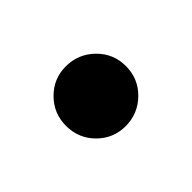

<svg xmlns="http://www.w3.org/2000/svg" viewBox="-45 -530 390 390"><g transform="rotate(45 150.0 -335.0)"><path d="M64 -334Q64 -370 89 -395.5Q114 -421 150 -421Q186 -421 211 -395.5Q236 -370 236 -334Q236 -299 211 -274Q186 -249 150 -249Q114 -249 89 -274Q64 -299 64 -334Z"/></g></svg>

Font: DeepMind Serif Display
Style: Regular
Weight: 800
Designer: Frank Grießhammer / Modifications: Colophon Foundry
Foundry: Colophon Foundry
Version: Version 5.002